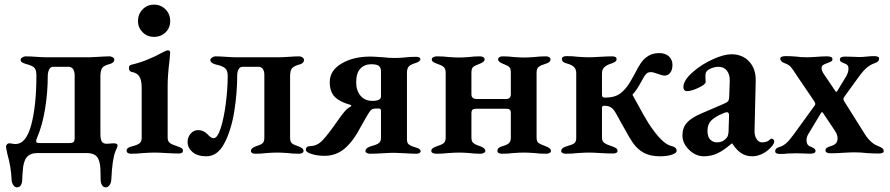

<svg xmlns="http://www.w3.org/2000/svg" viewBox="-20 -660 3836 828"><path d="M30 115Q28 61 12 5Q6 -23 6 -27Q6 -33 10 -37.5Q14 -42 20 -42Q26 -42 32.5 -40.5Q39 -39 47 -39Q93 -39 115 -122.5Q137 -206 137 -335Q137 -360 127 -369Q117 -378 92 -384Q80 -388 74.5 -391.5Q69 -395 69 -403Q69 -408 76.5 -412.5Q84 -417 90 -417Q108 -417 136 -415Q164 -413 178 -413H366Q379 -413 407 -415Q435 -417 453 -417Q459 -417 466 -413Q473 -409 473 -403Q473 -390 454 -384Q432 -379 422.5 -369Q413 -359 413 -330V-84Q413 -61 418.5 -50.5Q424 -40 441 -40Q446 -40 453.5 -41Q461 -42 470 -42Q487 -42 487 -33L486 -27Q484 -22 477.5 -6.5Q471 9 466.5 39.5Q462 70 460 115Q459 130 452 139Q445 148 436 148Q426 148 420 138.5Q414 129 414 114Q414 87 413 67Q411 31 397.5 15.5Q384 0 354 0H142Q110 0 95 18.5Q80 37 78 79Q76 101 76 114Q76 129 70 138.5Q64 148 53 148Q45 148 38 139Q31 130 30 115ZM277 -43Q293 -43 297.5 -48Q302 -53 302 -67V-335Q302 -351 295.5 -361.5Q289 -372 276 -372H210Q197 -372 191.5 -359.5Q186 -347 186 -333Q186 -262 174.5 -191Q163 -120 140 -66Q139 -63 137.5 -59.5Q136 -56 136 -52Q136 -46 140.5 -44.5Q145 -43 155 -43Z M526 -10Q526 -23 546 -28Q571 -34 581 -41.5Q591 -49 591 -65V-282Q591 -314 581 -330Q571 -346 547 -350Q542 -351 539 -355.5Q536 -360 536 -366Q536 -379 547 -381Q613 -396 685 -436Q699 -443 703 -443Q714 -443 714 -433L711 -399Q703 -335 703 -291V-66Q703 -51 712.5 -43.5Q722 -36 748 -28Q759 -24 764 -20.5Q769 -17 769 -10Q769 2 751 2Q732 2 696 0Q664 -2 646 -2Q630 -2 598 0Q573 3 544 3Q536 3 531 -0.5Q526 -4 526 -10ZM575 -569Q575 -599 595 -619.5Q615 -640 644 -640Q674 -640 694 -619.5Q714 -599 714 -569Q714 -540 694 -520.5Q674 -501 644 -501Q615 -501 595 -521Q575 -541 575 -569Z M789 -48Q789 -68 802 -83.5Q815 -99 835 -99Q857 -99 875 -81Q881 -74 888 -69Q895 -64 901 -64Q918 -64 932 -108Q946 -152 954 -215.5Q962 -279 962 -333Q962 -357 950 -366.5Q938 -376 910 -382Q887 -388 887 -402Q887 -407 895 -412Q903 -417 908 -417Q926 -417 954 -415Q982 -413 996 -413H1184Q1200 -413 1226 -415Q1254 -417 1271 -417Q1277 -417 1284 -412.5Q1291 -408 1291 -402Q1291 -394 1285.5 -389Q1280 -384 1272 -382Q1249 -376 1240 -366.5Q1231 -357 1231 -330V-66Q1231 -48 1239.5 -41.5Q1248 -35 1267 -29Q1277 -25 1283 -20.5Q1289 -16 1289 -9Q1289 -3 1283 0Q1277 3 1270 3Q1243 3 1220 0Q1192 -2 1175 -2Q1158 -2 1130 0Q1108 3 1080 3Q1073 3 1067.5 0Q1062 -3 1062 -9Q1062 -21 1083 -29Q1103 -35 1111.5 -41.5Q1120 -48 1120 -66V-337Q1120 -353 1113.5 -362.5Q1107 -372 1094 -372H1027Q1014 -372 1008.5 -360.5Q1003 -349 1003 -336Q1003 -258 990 -178Q977 -98 947.5 -42Q918 14 870 14Q832 14 810.5 -4Q789 -22 789 -48Z M1299 -13Q1299 -30 1318 -30Q1348 -30 1372.5 -56.5Q1397 -83 1433 -135Q1454 -165 1466 -179Q1478 -193 1490 -199Q1495 -202 1495 -204.5Q1495 -207 1491 -208Q1446 -220 1424 -242Q1402 -264 1402 -306Q1402 -356 1453 -386Q1504 -416 1576 -416Q1592 -416 1609 -414.5Q1626 -413 1633 -413Q1657 -410 1681 -410Q1698 -410 1724 -412Q1743 -415 1775 -415Q1782 -415 1787.5 -412.5Q1793 -410 1793 -405Q1793 -396 1775 -389Q1753 -383 1744 -374.5Q1735 -366 1735 -346V-60Q1735 -44 1742 -38Q1749 -32 1760.5 -28Q1772 -24 1776 -23Q1784 -21 1789 -17Q1794 -13 1794 -8Q1794 -3 1788.5 0Q1783 3 1777 3Q1760 3 1728 1Q1694 -1 1680 -1Q1662 -1 1630 1Q1598 3 1576 3Q1569 3 1562.5 0Q1556 -3 1556 -9Q1556 -21 1576 -28Q1602 -35 1612.5 -42Q1623 -49 1623 -65V-182Q1623 -192 1614 -192H1606Q1595 -192 1591 -191Q1582 -190 1573 -177Q1564 -164 1539 -119Q1504 -51 1466.5 -19.5Q1429 12 1380 12Q1348 12 1323.5 4Q1299 -4 1299 -13ZM1623 -244V-352Q1623 -369 1613.5 -376Q1604 -383 1581 -383Q1552 -383 1534 -364Q1516 -345 1516 -305Q1516 -270 1534.5 -247.5Q1553 -225 1586 -225Q1623 -225 1623 -244Z M1840 -9Q1840 -16 1846 -20.5Q1852 -25 1863 -29Q1883 -35 1892.5 -42Q1902 -49 1902 -67V-346Q1902 -364 1893 -371.5Q1884 -379 1865 -385Q1854 -389 1848 -393Q1842 -397 1842 -404Q1842 -410 1849 -413.5Q1856 -417 1863 -417Q1893 -417 1915 -414Q1943 -412 1960 -412Q1976 -412 2002 -414Q2023 -417 2051 -417Q2058 -417 2064 -413.5Q2070 -410 2070 -404Q2070 -393 2049 -385Q2029 -378 2021 -371.5Q2013 -365 2013 -347V-253Q2013 -233 2037 -233H2162Q2183 -233 2183 -254V-347Q2183 -365 2175.5 -371.5Q2168 -378 2149 -385Q2128 -393 2128 -404Q2128 -410 2133.5 -413.5Q2139 -417 2147 -417Q2175 -417 2196 -414Q2224 -412 2240 -412Q2256 -412 2284 -414Q2306 -417 2335 -417Q2342 -417 2348 -413.5Q2354 -410 2354 -404Q2354 -391 2333 -385Q2313 -379 2303.5 -372Q2294 -365 2294 -347V-67Q2294 -49 2303 -43Q2312 -37 2334 -29Q2344 -25 2350 -20.5Q2356 -16 2356 -9Q2356 -3 2349.5 0Q2343 3 2336 3Q2306 3 2284 0Q2256 -2 2239 -2Q2222 -2 2194 0Q2172 3 2144 3Q2137 3 2131 0Q2125 -3 2125 -9Q2125 -24 2145 -29Q2164 -34 2173.5 -41.5Q2183 -49 2183 -67V-172Q2183 -184 2178 -187.5Q2173 -191 2162 -191H2033Q2023 -191 2018 -187Q2013 -183 2013 -171V-67Q2013 -50 2021 -43.5Q2029 -37 2039 -33.5Q2049 -30 2052 -29Q2073 -21 2073 -9Q2073 -4 2066.5 -0.5Q2060 3 2053 3Q2025 3 2004 0Q1976 -2 1960 -2Q1944 -2 1914 0Q1890 3 1861 3Q1853 3 1846.5 0Q1840 -3 1840 -9Z M2662 -125Q2658 -131 2655.5 -136Q2653 -141 2651 -145Q2646 -153 2636 -171.5Q2626 -190 2614.5 -197Q2603 -204 2586 -204Q2576 -204 2576 -195V-66Q2576 -51 2586.5 -43.5Q2597 -36 2622 -28Q2633 -24 2638 -20Q2643 -16 2643 -9Q2643 -3 2637 -0.5Q2631 2 2624 2Q2603 2 2569 0Q2537 -2 2520 -2Q2504 -2 2472 0Q2448 3 2419 3Q2412 3 2406 0Q2400 -3 2400 -9Q2400 -21 2420 -28Q2446 -35 2455.5 -41.5Q2465 -48 2465 -64V-345Q2465 -362 2455 -371.5Q2445 -381 2422 -387Q2403 -392 2403 -406Q2403 -412 2409 -415Q2415 -418 2422 -418Q2451 -418 2473 -415Q2503 -413 2519 -413Q2537 -413 2567 -415Q2601 -417 2620 -417Q2639 -417 2639 -405Q2639 -398 2634 -394.5Q2629 -391 2619 -387Q2596 -380 2586 -370Q2576 -360 2576 -343V-250Q2576 -239 2589 -239Q2631 -239 2655 -257Q2679 -275 2699 -309Q2702 -314 2718 -343Q2733 -373 2745 -390Q2757 -407 2776 -419Q2795 -431 2824 -431Q2849 -431 2864.5 -417Q2880 -403 2880 -380Q2880 -359 2870.5 -346.5Q2861 -334 2846 -334Q2837 -334 2815 -342Q2811 -343 2802.5 -346Q2794 -349 2788 -349Q2776 -349 2769.5 -344Q2763 -339 2755 -325L2744 -305Q2725 -271 2712 -257Q2708 -253 2708 -251.5Q2708 -250 2709 -248Q2710 -246 2711 -245L2727 -216Q2756 -162 2777 -128Q2834 -41 2873 -31Q2886 -28 2892 -23Q2898 -18 2898 -9Q2898 0 2877.5 7Q2857 14 2827 14Q2784 14 2756.5 -1Q2729 -16 2710.5 -42.5Q2692 -69 2662 -125Z M2923 -76Q2923 -109 2942 -130.5Q2961 -152 3003 -170L3096 -210Q3116 -218 3120.5 -224.5Q3125 -231 3125 -251L3127 -310Q3128 -338 3115 -355Q3102 -372 3078 -372Q3065 -372 3051 -367Q3037 -362 3029 -354Q3022 -348 3022 -331L3023 -306Q3023 -296 2992.5 -281.5Q2962 -267 2942 -267Q2935 -267 2931 -272Q2927 -277 2927 -284Q2927 -315 2971 -352Q3007 -383 3054.5 -404.5Q3102 -426 3134 -426Q3182 -426 3211 -394.5Q3240 -363 3239 -312L3234 -98Q3233 -76 3242.5 -61Q3252 -46 3266 -46Q3288 -46 3300 -58Q3304 -62 3307 -62Q3312 -62 3315.5 -58.5Q3319 -55 3319 -50Q3319 -39 3303 -23Q3286 -5 3265 4.5Q3244 14 3224 14Q3197 14 3176.5 0.5Q3156 -13 3138 -41H3135Q3102 -12 3074.5 1Q3047 14 3016 14Q2980 14 2951.5 -14Q2923 -42 2923 -76ZM3112 -64Q3121 -71 3122 -95L3124 -159V-163Q3124 -176 3115 -176Q3109 -176 3100 -172Q3062 -156 3046.5 -139.5Q3031 -123 3031 -96Q3031 -70 3043 -58Q3055 -46 3072 -46Q3097 -46 3112 -64Z M3323 -7Q3323 -15 3328 -19.5Q3333 -24 3344 -27Q3357 -31 3370 -42Q3383 -53 3402 -79L3489 -199Q3496 -207 3496 -212Q3496 -216 3491 -224L3413 -339Q3399 -362 3389.5 -372Q3380 -382 3365 -387Q3345 -394 3345 -407Q3345 -418 3369 -418Q3390 -418 3414 -416Q3432 -413 3461 -413Q3478 -413 3502 -415Q3528 -417 3546 -417Q3570 -417 3570 -405Q3570 -399 3565.5 -396Q3561 -393 3555.5 -391Q3550 -389 3548 -388Q3536 -384 3529.5 -379.5Q3523 -375 3523 -366Q3523 -354 3536 -336L3582 -268Q3584 -264 3586.5 -264Q3589 -264 3591 -268L3628 -329Q3640 -349 3639 -366Q3639 -381 3623 -386Q3612 -390 3607 -393.5Q3602 -397 3602 -404Q3602 -416 3625 -416L3662 -415Q3671 -414 3685 -414Q3698 -414 3718 -416Q3736 -418 3749 -418Q3771 -418 3771 -408Q3771 -400 3766.5 -395.5Q3762 -391 3751 -387Q3720 -377 3691 -339L3622 -244Q3617 -236 3617 -233Q3617 -229 3622 -221L3710 -81Q3736 -40 3770 -29Q3781 -24 3786 -20Q3791 -16 3791 -8Q3791 2 3768 2Q3746 2 3716 0Q3694 -3 3663 -3Q3647 -3 3615 -1Q3583 1 3563 1Q3540 1 3540 -11Q3540 -19 3545.5 -22.5Q3551 -26 3563 -30Q3577 -34 3584.5 -41.5Q3592 -49 3592 -64Q3592 -78 3582 -94L3528 -175Q3527 -176 3525 -176Q3523 -176 3522 -175L3469 -87Q3458 -71 3458 -55Q3458 -34 3475 -28Q3477 -27 3483.5 -24Q3490 -21 3493.5 -17.5Q3497 -14 3497 -9Q3497 -2 3489.5 0.5Q3482 3 3474 3L3451 2Q3437 1 3415 1L3378 2Q3360 4 3346 4Q3323 4 3323 -7Z"/></svg>

Font: EB Garamond SemiBold
Style: Regular
Weight: 600
Designer: Georg Duffner and Octavio Pardo
Foundry: Georg Duffner
Version: Version 1.000